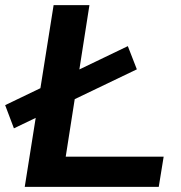

<svg xmlns="http://www.w3.org/2000/svg" viewBox="-40 -725 703 745"><path d="M56 0 168 -705H307L215 -117H595L576 0ZM14 -227 -20 -317 456 -546 491 -456Z"/></svg>

Font: Nunito Sans 10pt SemiExpanded
Style: Bold Italic
Weight: 700
Width: 6
Italic angle: -9°
Designer: Vernon Adams
Foundry: Vernon Adams
Version: Version 3.101;gftools[0.9.27]